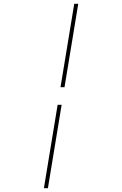

<svg xmlns="http://www.w3.org/2000/svg" viewBox="-20 -843 640 1006"><path d="M297 -386 369 -823H390L318 -386ZM210 143 282 -294H303L231 143Z"/></svg>

Font: Iosevka Curly ThExObl
Style: Regular
Weight: 100
Width: 7
Italic angle: -9°
Monospace: yes
Designer: Belleve Invis
Foundry: Belleve Invis
Version: Version 11.1.0; ttfautohint (v1.8.3)